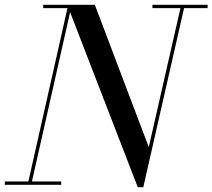

<svg xmlns="http://www.w3.org/2000/svg" viewBox="-55 -770 885 800"><path d="M-34.9 -13.9H63.2L226.1 -736.1H125V-750H340.1L564.9 -157L696.8 -736.1H580.1V-750H810.1V-736.1H711.9L542 10H519L237.1 -719.2L78.1 -13.9H200V0H-34.9Z"/></svg>

Font: Bodoni* 16
Style: Italic
Weight: 400
Italic angle: -13°
Version: Version 2.000